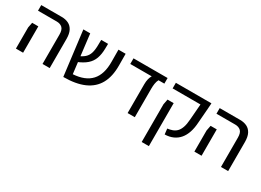

<svg xmlns="http://www.w3.org/2000/svg" viewBox="-27 -1245 2894 2132"><g transform="rotate(30 1420.0 -179.5)"><path d="M398 0V-376Q398 -438 371 -462.5Q344 -487 299 -487H59V-559H321Q371 -559 409 -540.5Q447 -522 468.5 -481Q490 -440 490 -372V0ZM57 0V-271L70 -338H149V-271V0Z M670 10 599 -559H687L746 -69Q823 -74 880.5 -97Q938 -120 976 -161.5Q1014 -203 1032.5 -264Q1051 -325 1050 -406L1049 -559H1141L1142 -410Q1143 -269 1091.5 -176Q1040 -83 935 -36.5Q830 10 670 10ZM713 -208 691 -271Q743 -293 772.5 -319.5Q802 -346 815 -388Q828 -430 828 -496L829 -557H917L916 -498Q915 -423 895.5 -369Q876 -315 832 -276.5Q788 -238 713 -208Z M1489 0V-370Q1489 -408 1496.5 -437.5Q1504 -467 1517 -487H1242V-559H1679V-487H1604Q1590 -462 1585.5 -429.5Q1581 -397 1581 -370V0Z M1964 0 1956 -71Q1989 -75 2018.5 -85.5Q2048 -96 2070.5 -118.5Q2093 -141 2107.5 -182Q2122 -223 2126 -285L2142 -487H1785V-559H2241L2237 -495L2222 -305Q2218 -232 2199.5 -176Q2181 -120 2148.5 -81.5Q2116 -43 2069.5 -22Q2023 -1 1964 0ZM1785 200V-283L1798 -351H1877V-284V200Z M2686 0V-376Q2686 -438 2659 -462.5Q2632 -487 2587 -487H2347V-559H2609Q2659 -559 2697 -540.5Q2735 -522 2756.5 -481Q2778 -440 2778 -372V0ZM2345 0V-271L2358 -338H2437V-271V0Z"/></g></svg>

Font: Assistant ExtraLight Medium
Style: Regular
Weight: 500
Version: Version 3.000